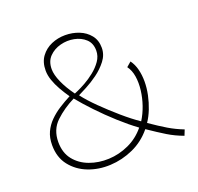

<svg xmlns="http://www.w3.org/2000/svg" viewBox="-106 -686 836 811"><g transform="rotate(-20 312.0 -280.5)"><path d="M594 1Q556 -13 524 -32.5Q492 -52 448 -82Q412 -38 362 -15.5Q312 7 258.5 9.5Q205 12 159 -6Q113 -24 84 -61Q55 -98 55 -153Q55 -186 66.5 -211Q78 -236 98 -256Q118 -276 143 -292Q168 -308 195 -322Q179 -345 166 -368Q153 -391 145 -414Q137 -437 137 -458Q137 -496 155.5 -521Q174 -546 203 -558.5Q232 -571 265 -571Q298 -571 327 -559.5Q356 -548 374.5 -525Q393 -502 393 -468Q393 -437 373 -411Q353 -385 325.5 -365Q298 -345 272 -331.5Q246 -318 234 -312Q256 -283 292.5 -247Q329 -211 369 -176.5Q409 -142 443 -119Q460 -146 471 -178Q482 -210 486 -243Q490 -276 485.5 -305Q481 -334 466 -354L487 -372Q501 -353 507.5 -327.5Q514 -302 514 -272.5Q514 -243 507.5 -212.5Q501 -182 490 -154Q479 -126 464 -104Q506 -75 537 -56.5Q568 -38 604 -24ZM426 -97Q389 -124 348 -161Q307 -198 270 -237Q233 -276 208 -307Q158 -282 121 -247Q84 -212 84 -156Q84 -108 109 -76.5Q134 -45 174.5 -30Q215 -15 261.5 -17Q308 -19 351.5 -39Q395 -59 426 -97ZM220 -325Q220 -325 235 -331.5Q250 -338 271.5 -350Q293 -362 315 -379.5Q337 -397 352 -418.5Q367 -440 367 -465Q367 -498 346.5 -517Q326 -536 295.5 -542Q265 -548 234.5 -540Q204 -532 183.5 -511Q163 -490 163 -455Q163 -430 178 -396Q193 -362 220 -325Z"/></g></svg>

Font: Darker Grotesque Light Light
Style: Regular
Weight: 300
Version: Version 1.000;gftools[0.9.28]